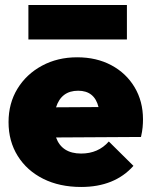

<svg xmlns="http://www.w3.org/2000/svg" viewBox="-20 -732 601 764"><path d="M303 12Q217 12 152 -20.5Q87 -53 50.5 -111.5Q14 -170 14 -246Q14 -321 49.5 -379Q85 -437 147 -470.5Q209 -504 287 -504Q364 -504 423 -472.5Q482 -441 515.5 -385Q549 -329 549 -257Q549 -242 547.5 -225.5Q546 -209 541 -187L203 -185Q226 -121 303 -121Q371 -121 413 -169L511 -72Q436 12 303 12ZM291 -371Q224 -371 203 -305L372 -306Q356 -371 291 -371ZM93 -712H485V-575H93Z"/></svg>

Font: Outfit Black
Style: Regular
Weight: 900
Designer: Rodrigo Fuenzalida
Foundry: fragTYPE
Version: Version 1.100; ttfautohint (v1.8.4.7-5d5b)